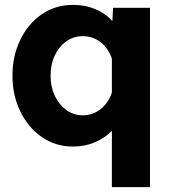

<svg xmlns="http://www.w3.org/2000/svg" viewBox="-20 -588 690 786"><path d="M279 -568Q329 -568 370.5 -550.5Q412 -533 440 -502L443 -556H594V178H438V-53Q410 -23 368.5 -5.5Q327 12 279 12Q207 12 151 -27Q95 -66 63 -132Q31 -198 31 -278Q31 -359 63 -425Q95 -491 151 -529.5Q207 -568 279 -568ZM319 -116Q360 -116 392 -141.5Q424 -167 438 -209V-348Q424 -390 392 -415Q360 -440 319 -440Q281 -440 251 -418.5Q221 -397 204 -360.5Q187 -324 187 -278Q187 -233 204 -196.5Q221 -160 251 -138Q281 -116 319 -116Z"/></svg>

Font: Azeret Mono
Style: Bold
Weight: 700
Designer: Martin Vácha
Foundry: Displaay
Version: Version 1.002